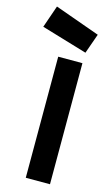

<svg xmlns="http://www.w3.org/2000/svg" viewBox="-194 -1006 615 1057"><g transform="rotate(15 113.0 -477.5)"><path d="M70 0V-690H208V0ZM-8 -955 249 -863 209 -750 -52 -828Z"/></g></svg>

Font: TypoPRO Titillium Maps
Style: 999 wt
Weight: 900
Designer: Campivisivi
Foundry: Accademia di Belle Arti di Urbino and students of MA course of Visual design
Version: Version 001.001